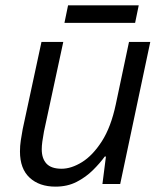

<svg xmlns="http://www.w3.org/2000/svg" viewBox="-20 -693 616 723"><path d="M189 9.8Q127.9 9.8 91.6 -23.9Q55.2 -57.6 55.2 -122.6Q55.2 -144 58.3 -164.3Q61.5 -184.6 65.4 -206.5L136.2 -535.2H218.3L145.5 -197.3Q141.6 -176.3 139.4 -159.9Q137.2 -143.6 137.2 -130.9Q137.2 -96.2 155 -76.9Q172.9 -57.6 211.9 -57.6Q248.5 -57.6 288.8 -82.5Q329.1 -107.4 363.5 -160.9Q397.9 -214.4 416 -299.8L465.8 -535.2H545.9L432.6 0H365.7L378.9 -103.5H374.5Q356 -78.1 329.6 -52Q303.2 -25.9 268.6 -8.1Q233.9 9.8 189 9.8ZM222.7 -606.9 236.3 -672.9H502.4L488.8 -606.9Z"/></svg>

Font: Open Sans
Style: Italic
Weight: 400
Italic angle: -12°
Designer: Monotype Design Team
Foundry: Monotype Imaging Inc.
Version: Version 3.000; ttfautohint (v1.8.4)